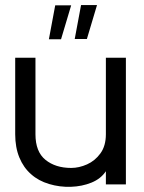

<svg xmlns="http://www.w3.org/2000/svg" viewBox="-20 -728 567 758"><path d="M477 0H398V-52Q378 -22 341 -7Q304 8 260 9.5Q216 11 174 -1.5Q132 -14 103 -40Q73 -66 56.5 -106Q40 -146 40 -198V-500H120V-198Q120 -129 159.5 -97Q199 -65 261 -65Q292 -65 323.5 -79Q355 -93 376.5 -122.5Q398 -152 398 -198V-500H477ZM173 -573H221L261 -707H198ZM275 -574H323L363 -708H300Z"/></svg>

Font: Kulim Park
Style: Regular
Weight: 400
Designer: Noponies / Dale Sattler
Foundry: Noponies
Version: Version 1.000; ttfautohint (v1.8.3)